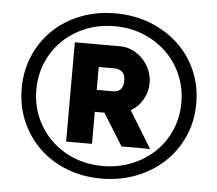

<svg xmlns="http://www.w3.org/2000/svg" viewBox="-52 -772 947 836"><g transform="rotate(5 422.0 -354.0)"><path d="M420 7Q337 7 267.5 -20.5Q198 -48 148 -96.5Q98 -145 69.5 -211Q41 -277 41 -355Q41 -432 69.5 -498Q98 -564 148 -612Q198 -660 267.5 -687.5Q337 -715 420 -715Q502 -715 572.5 -687.5Q643 -660 694.5 -612Q746 -564 775 -498Q804 -432 804 -355Q804 -277 775 -211Q746 -145 694.5 -96.5Q643 -48 572.5 -20.5Q502 7 420 7ZM421 -48Q488 -48 546 -71Q604 -94 647 -134.5Q690 -175 714.5 -231Q739 -287 739 -353Q739 -417 715 -473Q691 -529 648.5 -570Q606 -611 548 -635Q490 -659 421 -659Q352 -659 294 -635Q236 -611 194 -570Q152 -529 128.5 -473.5Q105 -418 105 -354Q105 -290 128.5 -234.5Q152 -179 194 -137.5Q236 -96 294 -72Q352 -48 421 -48ZM254 -574H451Q482 -574 508.5 -561Q535 -548 554 -527Q573 -506 583.5 -479.5Q594 -453 594 -426Q594 -387 574 -352.5Q554 -318 522 -301L621 -140H496L409 -280H367V-140H254ZM440 -376Q459 -376 471 -388Q483 -400 483 -426Q483 -454 469 -465Q455 -476 438 -476H367V-376Z"/></g></svg>

Font: Boldmen
Style: Bold
Weight: 700
Designer: Matt McInerney, Pablo Impallari, Rodrigo Fuenzalida
Foundry: LIVING CONCEPT
Version: Version 1.000